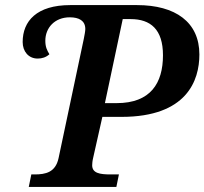

<svg xmlns="http://www.w3.org/2000/svg" viewBox="-20 -734 803 754"><path d="M93 0H437L447 -49H414C372 -49 342 -54 342 -85C342 -91 343 -103 346 -115L382 -275H457C714 -275 763 -418 763 -520C763 -647 669 -714 518 -714H256C124 -714 69 -651 69 -569C69 -532 92 -504 128 -504C145 -504 161 -509 174 -521C165 -536 158 -549 158 -574C158 -625 195 -666 254 -666C290 -666 315 -653 315 -620C315 -612 312 -596 309 -581L210 -113C198 -57 159 -49 116 -49H103ZM438 -329H392L462 -659H493C571 -659 620 -619 620 -517C620 -407 571 -329 438 -329Z"/></svg>

Font: Noto Serif SemiBold
Style: Italic
Weight: 600
Italic angle: -12°
Designer: Monotype Design Team
Foundry: Monotype Imaging Inc.
Version: Version 2.014